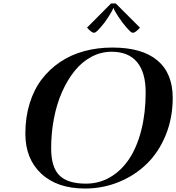

<svg xmlns="http://www.w3.org/2000/svg" viewBox="-20 -1086 1024 1116"><path d="M652.8 -1065.9 793.5 -925.3Q766.6 -895.5 753.4 -895.5Q745.6 -895.5 737.3 -903.1Q729 -910.6 711.9 -930.2Q691.9 -952.6 667.2 -990.2Q642.6 -1027.8 640.1 -1039.1H638.2Q635.7 -1027.8 611.6 -990Q587.4 -952.1 567.4 -930.2Q554.7 -916 549.8 -910.6Q544.9 -905.3 538.3 -900.4Q531.7 -895.5 526.4 -895.5Q512.7 -895.5 485.8 -925.3L625.5 -1065.9ZM479.5 -18.6Q556.6 -18.6 621.1 -56.4Q685.5 -94.2 731 -162.6Q776.4 -231 801.5 -330.3Q826.7 -429.7 826.7 -549.3Q826.7 -665 776.6 -725.1Q726.6 -785.2 628.9 -785.2Q566.9 -785.2 511.7 -755.9Q456.5 -726.6 414.1 -674.1Q371.6 -621.6 340.6 -551.5Q309.6 -481.4 293.5 -397.2Q277.3 -313 277.3 -223.1Q277.3 -114.3 325.4 -66.4Q373.5 -18.6 479.5 -18.6ZM633.3 -809.6Q805.7 -809.6 894.8 -734.9Q983.9 -660.2 983.9 -516.6Q983.9 -400.4 943.4 -301Q902.8 -201.7 833.5 -134Q764.2 -66.4 671.1 -28.3Q578.1 9.8 474.1 9.8Q312.5 9.8 220 -76.4Q127.4 -162.6 127.4 -309.1Q127.4 -404.3 152.3 -484.9Q177.2 -565.4 222.4 -624.8Q267.6 -684.1 330.3 -726.1Q393.1 -768.1 469.7 -788.8Q546.4 -809.6 633.3 -809.6Z"/></svg>

Font: QumpellkaNo12
Style: Regular
Weight: 500
Designer: gluk (gluksza@wp.pl)
Foundry: gluk (gluksza@wp.pl)
Version: Version 00.480